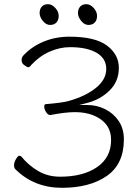

<svg xmlns="http://www.w3.org/2000/svg" viewBox="-20 -883 667 916"><path d="M402 -764Q383 -764 367.5 -783Q352 -802 352 -821Q352 -840 362.5 -851.5Q373 -863 392 -863Q411 -863 427 -845Q443 -827 443 -807Q443 -787 432 -775.5Q421 -764 402 -764ZM219 -764Q200 -764 184.5 -783Q169 -802 169 -821Q169 -840 179.5 -851.5Q190 -863 209 -863Q228 -863 244 -845Q260 -827 260 -807Q260 -787 249 -775.5Q238 -764 219 -764ZM267 -40Q377 -40 443.5 -86Q510 -132 510 -215Q510 -298 425 -333Q387 -348 338.5 -348Q290 -348 220 -334Q209 -334 200 -348Q191 -362 191 -373.5Q191 -385 197 -386Q279 -393 307 -401Q389 -424 438 -464Q487 -504 487 -554Q487 -604 441 -631Q395 -658 314 -658Q266 -658 217.5 -637Q169 -616 129 -573Q122 -562 113 -562Q108 -564 95.5 -572.5Q83 -581 83 -596Q83 -610 93 -620Q133 -662 189.5 -685Q246 -708 311 -708Q434 -708 490.5 -665.5Q547 -623 547 -559Q547 -495 503 -451.5Q459 -408 396 -392L358 -382H397Q442 -382 482 -362Q522 -342 546.5 -305.5Q571 -269 571 -218Q571 -100 489.5 -43.5Q408 13 275.5 13Q143 13 54 -75Q47 -81 47 -95Q47 -109 56.5 -124.5Q66 -140 72 -140Q78 -140 82 -136Q115 -95 161.5 -67.5Q208 -40 267 -40Z"/></svg>

Font: LXGW WenKai Lite Light
Style: Regular
Weight: 300
Designer: LXGW / Fontworks Inc.
Foundry: LXGW / Fontworks Inc.
Version: Version 1.511; March 25, 2025